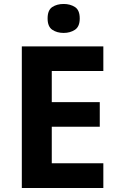

<svg xmlns="http://www.w3.org/2000/svg" viewBox="-20 -948 600 968"><path d="M501 0H90V-714H501V-590H241V-433H483V-309H241V-125H501ZM301 -928Q334 -928 358 -912.5Q382 -897 382 -855Q382 -814 358 -798Q334 -782 301 -782Q267 -782 243.5 -798Q220 -814 220 -855Q220 -897 243.5 -912.5Q267 -928 301 -928Z"/></svg>

Font: Noto Sans Cham
Style: Bold
Weight: 700
Version: Version 2.002